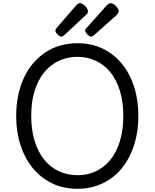

<svg xmlns="http://www.w3.org/2000/svg" viewBox="-20 -1160 965 1199"><path d="M464 19Q376 19 305.5 -15Q235 -49 185 -110Q135 -171 108 -254Q81 -337 81 -436Q81 -502 93 -561Q105 -620 128 -671Q151 -722 184.5 -762Q218 -802 260.5 -831Q303 -860 354.5 -875Q406 -890 464 -890Q551 -890 621 -856.5Q691 -823 741 -762Q791 -701 817.5 -618Q844 -535 844 -436Q844 -370 832 -311Q820 -252 797 -201Q774 -150 741 -109.5Q708 -69 665.5 -40.5Q623 -12 572.5 3.5Q522 19 464 19ZM464 -66Q506 -66 543 -77Q580 -88 612 -109.5Q644 -131 669.5 -162.5Q695 -194 713 -235.5Q731 -277 740.5 -327Q750 -377 750 -436Q750 -524 729 -592.5Q708 -661 669.5 -708.5Q631 -756 578.5 -780.5Q526 -805 464 -805Q422 -805 384.5 -794Q347 -783 314.5 -761.5Q282 -740 256.5 -708.5Q231 -677 212.5 -636Q194 -595 184.5 -545Q175 -495 175 -436Q175 -348 196.5 -279Q218 -210 256.5 -162.5Q295 -115 348 -90.5Q401 -66 464 -66ZM363 -931Q353 -931 339.5 -945Q326 -959 326 -969Q326 -973 327 -976Q328 -979 334 -986L458 -1129Q463 -1134 468.5 -1137Q474 -1140 479 -1140Q490 -1140 501.5 -1131.5Q513 -1123 521 -1111.5Q529 -1100 529 -1090Q529 -1083 526.5 -1077.5Q524 -1072 514 -1064L382 -941Q376 -937 371.5 -934Q367 -931 363 -931ZM549 -931Q539 -931 525.5 -945Q512 -959 512 -969Q512 -973 513 -976.5Q514 -980 521 -986L649 -1129Q654 -1134 659.5 -1137Q665 -1140 671 -1140Q682 -1140 693.5 -1131.5Q705 -1123 713 -1111.5Q721 -1100 721 -1090Q721 -1083 718 -1077.5Q715 -1072 706 -1064L568 -941Q563 -937 558 -934Q553 -931 549 -931Z"/></svg>

Font: Playwrite IT Moderna
Style: Regular
Weight: 400
Designer: Veronika Burian, José Scaglione
Foundry: TypeTogether
Version: Version 1.002